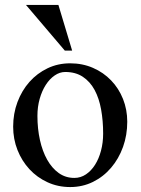

<svg xmlns="http://www.w3.org/2000/svg" viewBox="-20 -738 563 769"><path d="M213.9 -718.3 269 -535.2H239.7L84 -718.3ZM277.8 -25.4Q303.2 -25.4 324.2 -39.6Q345.2 -53.7 360.6 -77.9Q376 -102.1 384.5 -134.3Q393.1 -166.5 393.1 -203.1Q393.1 -254.4 385 -299.3Q377 -344.2 358.9 -377.7Q340.8 -411.1 311.8 -430.4Q282.7 -449.7 241.2 -449.7Q219.2 -449.7 199 -435.8Q178.7 -421.9 163.3 -397.9Q147.9 -374 138.9 -342Q129.9 -310.1 129.9 -273.9Q129.9 -222.7 139.9 -177.5Q149.9 -132.3 168.9 -98.4Q188 -64.5 215.3 -44.9Q242.7 -25.4 277.8 -25.4ZM261.2 11.2Q211.9 11.2 170.2 -8.1Q128.4 -27.3 97.9 -60.3Q67.4 -93.3 50 -137.2Q32.7 -181.2 32.7 -230.5Q32.7 -283.2 50 -329.3Q67.4 -375.5 97.9 -409.9Q128.4 -444.3 170.2 -464.4Q211.9 -484.4 261.2 -484.4Q310.5 -484.4 352.5 -466.1Q394.5 -447.8 425 -416Q455.6 -384.3 472.7 -341.6Q489.7 -298.8 489.7 -250.5Q489.7 -196.8 472.7 -149.4Q455.6 -102.1 425 -66.2Q394.5 -30.3 352.5 -9.5Q310.5 11.2 261.2 11.2Z"/></svg>

Font: Khmer Busra Bunong
Style: Regular
Weight: 400
Designer: D. Kanjahn
Version: Version 7.100; 2014